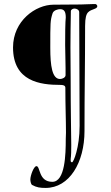

<svg xmlns="http://www.w3.org/2000/svg" viewBox="-20 -738 545 943"><path d="M44 -505C44 -337 179 -321 276 -321C289 -321 301 -319 301 -307C301 -216 304 -152 304 -86C304 -78 303 -67 303 -55C303 20 300 155 237 155C168 155 179 78 159 78C146 78 129 124 129 144C129 153 133 168 137 170C160 183 178 185 204 185C321 185 395 60 395 -94C395 -296 398 -409 398 -611C398 -651 404 -668 412 -677C429 -695 458 -692 458 -708C458 -711 453 -718 449 -718H437C415 -718 395 -716 377 -716C334 -716 296 -715 243 -715C155 -715 44 -636 44 -505ZM227 -503C227 -628 227 -637 238 -672C243 -688 265 -693 275 -693C296 -693 303 -680 303 -652C303 -638 300 -652 300 -517C300 -481 302 -446 302 -404V-369C302 -357 286 -350 275 -350C236 -350 227 -415 227 -503ZM326 -506C326 -560 327 -619 328 -683C328 -691 338 -696 346 -696C357 -696 369 -689 369 -678C369 -485 371 -337 371 -120C371 -13 341 59 334 59C328 59 327 55 327 48C327 33 330 41 330 -26C330 -59 327 -191 327 -356C327 -405 326 -454 326 -506Z"/></svg>

Font: OFL Sorts Mill Goudy
Style: Regular
Weight: 500
Version: Version 003.000